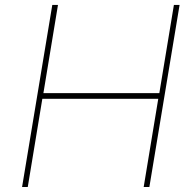

<svg xmlns="http://www.w3.org/2000/svg" viewBox="-20 -747 776 767"><path d="M68.2 0 188.9 -727.3H211.6L153.4 -375H616.5L674.7 -727.3H697.4L576.7 0H554L612.2 -352.3H149.1L90.9 0Z"/></svg>

Font: Inter Thin  BETA
Style: Italic
Weight: 100
Italic angle: -9.39999°
Designer: Rasmus Andersson
Foundry: rsms
Version: Version 3.011;git-f93a4a705